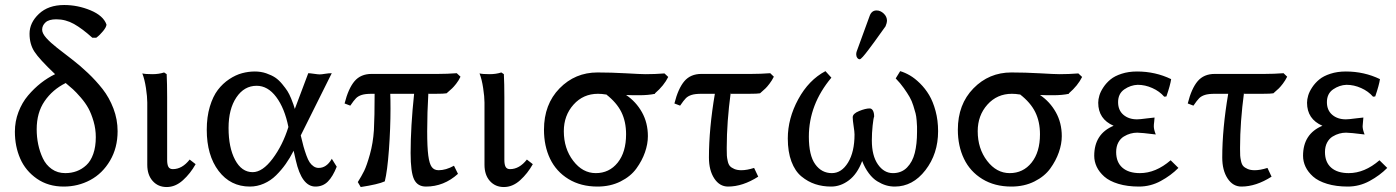

<svg xmlns="http://www.w3.org/2000/svg" viewBox="-20 -735 5626 774"><path d="M368.2 -583H352.1Q311.5 -619.6 278.1 -638.4Q244.6 -657.2 207 -657.2Q177.2 -657.2 163.6 -644.8Q149.9 -632.3 149.9 -615.2Q149.9 -600.6 166.7 -581.8Q183.6 -563 210.4 -542Q237.3 -521 269.5 -496.3Q301.8 -471.7 334.2 -440.9Q366.7 -410.2 393.6 -376Q420.4 -341.8 437.3 -297.6Q454.1 -253.4 454.1 -206.1Q454.1 -139.2 423.6 -87.4Q393.1 -35.6 344 -9.3Q294.9 17.1 236.8 17.1Q174.3 17.1 128.7 -14.6Q83 -46.4 61.5 -95.7Q40 -145 40 -204.1Q40 -245.6 54.4 -283.4Q68.8 -321.3 93 -349.9Q117.2 -378.4 144.5 -399.9Q171.9 -421.4 202.1 -436Q138.2 -496.6 118.7 -526.9Q99.1 -557.1 99.1 -599.1Q99.1 -643.6 137 -679.2Q174.8 -714.8 238.8 -714.8Q293.5 -714.8 345 -693.4Q396.5 -671.9 409.2 -636.2Q409.2 -626.5 395.8 -609.9Q382.3 -593.3 368.2 -583ZM243.2 -37.1Q267.6 -37.1 288.8 -44.9Q310.1 -52.7 327.9 -69.1Q345.7 -85.4 356 -114.5Q366.2 -143.6 366.2 -182.1Q366.2 -214.8 357.2 -245.8Q348.1 -276.9 336.4 -298.3Q324.7 -319.8 305.7 -341.8Q286.6 -363.8 274.2 -375Q261.7 -386.2 244.1 -400.9V-399.9Q191.4 -373.5 159.7 -327.1Q127.9 -280.8 127.9 -213.9Q127.9 -182.6 134 -153.1Q140.1 -123.5 152.8 -96.7Q165.5 -69.8 188.7 -53.5Q211.9 -37.1 243.2 -37.1Z M641.6 -442.9 651.9 -436Q653.8 -397.9 653.8 -342.8V-90.8Q653.8 -71.3 658.9 -62.3Q664.1 -53.2 676.8 -53.2Q714.4 -53.2 744.6 -91.8L768.6 -73.2Q747.6 -35.6 717.3 -8.3Q687 19 651.9 19Q617.2 19 595.5 -5.4Q573.7 -29.8 573.7 -70.8V-321.8Q573.7 -344.7 568.4 -380.1Q563 -415.5 553.7 -439Q566.9 -436 594.7 -436Q620.1 -436 641.6 -442.9Z M1316.4 -92.8 1317.4 -95.2 1337.4 -63Q1321.8 -23.4 1301.8 -3.2Q1281.7 17.1 1251.5 17.1Q1196.3 17.1 1172.4 -88.9L1163.6 -127.9V-127Q1148.9 -98.1 1131.8 -74Q1114.7 -49.8 1093 -28.3Q1071.3 -6.8 1043.9 5.1Q1016.6 17.1 987.3 17.1Q909.2 17.1 861.3 -45.9Q813.5 -108.9 813.5 -211.9Q813.5 -263.7 825.9 -305.2Q838.4 -346.7 858.2 -372.6Q877.9 -398.4 904.1 -415.8Q930.2 -433.1 955.8 -439.9Q981.4 -446.8 1007.3 -446.8Q1031.7 -446.8 1053.2 -439.5Q1074.7 -432.1 1089.4 -422.4Q1104 -412.6 1117.7 -396Q1131.3 -379.4 1138.7 -367.9Q1146 -356.4 1153.6 -338.1Q1161.1 -319.8 1162.8 -314Q1164.6 -308.1 1168.5 -295.9Q1195.8 -370.1 1222.7 -439.9Q1229.5 -439.9 1245.8 -437.5Q1262.2 -435.1 1268.6 -435.1Q1276.4 -435.1 1290.5 -437.5Q1304.7 -439.9 1317.4 -439.9L1192.4 -189Q1198.7 -161.6 1203.6 -144.3Q1208.5 -127 1215.1 -108.6Q1221.7 -90.3 1228.3 -80.6Q1234.9 -70.8 1244.1 -64.5Q1253.4 -58.1 1264.6 -58.1Q1295.9 -58.1 1316.4 -92.8ZM998.5 -41Q1038.1 -41 1078.9 -95.2Q1119.6 -149.4 1142.6 -223.1Q1127.4 -298.8 1093.5 -344Q1059.6 -389.2 1014.6 -389.2Q964.4 -389.2 932.9 -342.3Q901.4 -295.4 901.4 -219.2Q901.4 -140.1 927.7 -90.6Q954.1 -41 998.5 -41Z M1490.2 -356.9H1478Q1452.6 -356.9 1438.2 -352.3Q1423.8 -347.7 1415.3 -339.1Q1406.7 -330.6 1392.1 -309.1L1369.1 -317.9Q1384.3 -378.4 1409.2 -407.7Q1434.1 -437 1478 -437H1746.1Q1782.2 -437 1821.3 -439.9L1836.4 -425.8Q1829.1 -410.2 1818.8 -397.2Q1808.6 -384.3 1802.5 -378.7Q1796.4 -373 1780.3 -358.9Q1770.5 -356.9 1736.3 -356.9H1707V-363.8Q1702.1 -280.3 1702.1 -206.1Q1702.1 -141.6 1706.5 -108.2Q1710.9 -74.7 1720.5 -61.8Q1730 -48.8 1748 -48.8Q1777.8 -48.8 1810.1 -66.9L1826.2 -34.2Q1769.5 17.1 1697.3 17.1Q1663.1 17.1 1649.2 -12Q1635.3 -41 1635.3 -118.2Q1635.3 -224.1 1649.4 -356.9H1553.2Q1554.2 -337.9 1554.2 -296.9Q1554.2 -218.3 1547.9 -131.6Q1541.5 -44.9 1531.2 -3.9Q1504.4 8.3 1434.1 19L1422.4 -1Q1437.5 -24.9 1448 -46.1Q1458.5 -67.4 1471.2 -112.8Q1483.9 -158.2 1487.3 -210Q1490.2 -264.2 1490.2 -356.9Z M2001 -442.9 2011.2 -436Q2013.2 -397.9 2013.2 -342.8V-90.8Q2013.2 -71.3 2018.3 -62.3Q2023.4 -53.2 2036.1 -53.2Q2073.7 -53.2 2104 -91.8L2127.9 -73.2Q2106.9 -35.6 2076.7 -8.3Q2046.4 19 2011.2 19Q1976.6 19 1954.8 -5.4Q1933.1 -29.8 1933.1 -70.8V-321.8Q1933.1 -344.7 1927.7 -380.1Q1922.4 -415.5 1913.1 -439Q1926.3 -436 1954.1 -436Q1979.5 -436 2001 -442.9Z M2620.6 -358.9V-356.9Q2594.2 -351.1 2556.6 -351.1Q2519 -351.1 2503.9 -352.1Q2543.9 -325.2 2567.9 -282.5Q2591.8 -239.7 2591.8 -186Q2591.8 -154.8 2580.1 -121.1Q2568.4 -87.4 2545.4 -55.7Q2522.5 -23.9 2481.4 -3.4Q2440.4 17.1 2388.7 17.1Q2321.3 17.1 2271.7 -13.2Q2222.2 -43.5 2197.5 -95Q2172.9 -146.5 2172.9 -211.9Q2172.9 -314.5 2235.6 -378.7Q2298.3 -442.9 2388.7 -442.9Q2443.8 -442.9 2503.9 -439.5Q2564 -436 2583 -436Q2620.1 -436 2658.7 -439L2673.8 -424.8Q2656.7 -390.1 2620.6 -358.9ZM2390.6 -356.9Q2331.1 -356.9 2292 -313.2Q2252.9 -269.5 2252.9 -206.1Q2252.9 -136.2 2290.8 -86.7Q2328.6 -37.1 2381.8 -37.1Q2436 -37.1 2470 -79.3Q2503.9 -121.6 2503.9 -193.8Q2503.9 -244.6 2484.9 -283.2Q2465.8 -321.8 2422.9 -355V-354Q2406.2 -356.9 2390.6 -356.9Z M3000 -356.9H2925.8V-362.8Q2909.7 -242.2 2909.7 -141.1V-132.8Q2909.7 -116.2 2910.2 -107.7Q2910.6 -99.1 2913.6 -85.7Q2916.5 -72.3 2922.4 -65.7Q2928.2 -59.1 2939.9 -54Q2951.7 -48.8 2968.8 -48.8Q2991.2 -48.8 3020 -58.1L3036.6 -22.9Q2974.1 17.1 2915 17.1Q2880.9 17.1 2859.4 -15.6Q2837.9 -48.3 2837.9 -100.1Q2837.9 -216.3 2861.8 -356.9H2807.6Q2782.2 -356.9 2767.8 -352.3Q2753.4 -347.7 2744.9 -339.1Q2736.3 -330.6 2721.7 -309.1L2698.7 -317.9Q2713.9 -378.4 2738.8 -407.7Q2763.7 -437 2807.6 -437H3008.8Q3045.9 -437 3085 -439.9L3099.6 -425.8Q3091.8 -410.2 3082 -397.5Q3072.3 -384.8 3065.9 -378.7Q3059.6 -372.6 3043.9 -358.9Q3034.2 -356.9 3000 -356.9Z M3761.7 -206.1Q3761.7 -115.2 3710.7 -49.1Q3659.7 17.1 3586.9 17.1Q3568.8 17.1 3551.5 12Q3534.2 6.8 3516.4 -4.2Q3498.5 -15.1 3482.7 -36.1Q3466.8 -57.1 3455.6 -85.9Q3436 -33.7 3402.3 -8.3Q3368.7 17.1 3330.6 17.1Q3295.9 17.1 3266.4 7.3Q3236.8 -2.4 3210.9 -23.7Q3185.1 -44.9 3170.4 -84Q3155.8 -123 3155.8 -176.8Q3155.8 -257.3 3198 -335Q3240.2 -412.6 3307.6 -448.2L3331.5 -421.9Q3240.7 -313.5 3240.7 -184.1Q3240.7 -108.4 3266.4 -72.8Q3292 -37.1 3333.5 -37.1Q3372.6 -37.1 3398.7 -79.8Q3424.8 -122.6 3424.8 -192.9Q3424.8 -203.6 3421.1 -227.1Q3417.5 -250.5 3417.5 -262.2Q3417.5 -276.9 3443.4 -287.4Q3469.2 -297.9 3485.8 -297.9Q3494.1 -297.9 3499 -289.1Q3503.9 -280.3 3503.9 -265.1Q3501 -258.8 3497.8 -228.8Q3494.6 -198.7 3494.6 -168.9Q3494.6 -107.4 3519 -72.3Q3543.5 -37.1 3579.6 -37.1Q3614.3 -37.1 3636.5 -59.8Q3658.7 -82.5 3667.7 -118.4Q3676.8 -154.3 3676.8 -203.1Q3676.8 -219.2 3676.8 -224.6Q3676.8 -230 3675.3 -248.5Q3673.8 -267.1 3670.9 -278.1Q3668 -289.1 3661.9 -308.8Q3655.8 -328.6 3646.7 -344.2Q3637.7 -359.9 3623.5 -379.9Q3609.4 -399.9 3590.8 -418.9L3608.9 -448.2Q3628.4 -442.4 3648.2 -430.9Q3668 -419.4 3689 -398.7Q3710 -377.9 3725.6 -351.8Q3741.2 -325.7 3751.5 -287.6Q3761.7 -249.5 3761.7 -206.1ZM3513.7 -692.9Q3529.3 -692.9 3542.5 -680.4Q3555.7 -668 3555.7 -650.9Q3555.7 -643.6 3549.8 -628.9Q3544.4 -621.6 3530.5 -602.1Q3516.6 -582.5 3504.9 -566.4Q3493.2 -550.3 3480.2 -533.2Q3467.3 -516.1 3458.3 -506.1Q3449.2 -496.1 3445.8 -496.1Q3439.9 -496.1 3435.8 -502Q3431.6 -507.8 3431.6 -516.1Q3431.6 -522 3433.6 -527.8L3485.8 -670.9Q3493.7 -692.9 3513.7 -692.9Z M4289.1 -358.9V-356.9Q4262.7 -351.1 4225.1 -351.1Q4187.5 -351.1 4172.4 -352.1Q4212.4 -325.2 4236.3 -282.5Q4260.3 -239.7 4260.3 -186Q4260.3 -154.8 4248.5 -121.1Q4236.8 -87.4 4213.9 -55.7Q4190.9 -23.9 4149.9 -3.4Q4108.9 17.1 4057.1 17.1Q3989.7 17.1 3940.2 -13.2Q3890.6 -43.5 3866 -95Q3841.3 -146.5 3841.3 -211.9Q3841.3 -314.5 3904.1 -378.7Q3966.8 -442.9 4057.1 -442.9Q4112.3 -442.9 4172.4 -439.5Q4232.4 -436 4251.5 -436Q4288.6 -436 4327.1 -439L4342.3 -424.8Q4325.2 -390.1 4289.1 -358.9ZM4059.1 -356.9Q3999.5 -356.9 3960.4 -313.2Q3921.4 -269.5 3921.4 -206.1Q3921.4 -136.2 3959.2 -86.7Q3997.1 -37.1 4050.3 -37.1Q4104.5 -37.1 4138.4 -79.3Q4172.4 -121.6 4172.4 -193.8Q4172.4 -244.6 4153.3 -283.2Q4134.3 -321.8 4091.3 -355V-354Q4074.7 -356.9 4059.1 -356.9Z M4566.4 -393.1Q4537.6 -392.1 4512.5 -374.8Q4487.3 -357.4 4487.3 -323.2Q4487.3 -290.5 4508.8 -272.2Q4530.3 -253.9 4563.5 -253.9Q4575.2 -253.9 4602.3 -257.6Q4629.4 -261.2 4634.3 -261.2Q4634.3 -254.9 4632.8 -244.1Q4631.3 -233.4 4631.3 -226.1Q4631.3 -212.9 4639.2 -192.9Q4580.6 -200.2 4564.5 -200.2Q4550.8 -200.2 4537.4 -196.5Q4523.9 -192.9 4510.3 -184.6Q4496.6 -176.3 4488 -160.2Q4479.5 -144 4479.5 -122.1Q4479.5 -81.1 4504.6 -59.1Q4529.8 -37.1 4575.2 -37.1Q4639.2 -37.1 4699.2 -88.9L4730.5 -58.1Q4700.7 -27.8 4659.4 -5.4Q4618.2 17.1 4571.3 17.1Q4524.4 17.1 4488.3 6.1Q4452.1 -4.9 4431.6 -23.2Q4411.1 -41.5 4401.1 -62.7Q4391.1 -84 4391.1 -106.9Q4391.1 -195.3 4469.2 -228Q4407.2 -254.9 4407.2 -320.8Q4407.2 -334.5 4411.9 -350.1Q4416.5 -365.7 4428.2 -383.3Q4439.9 -400.9 4456.8 -414.8Q4473.6 -428.7 4501.5 -437.7Q4529.3 -446.8 4563.5 -446.8Q4637.7 -446.8 4701.2 -416Q4697.8 -392.1 4682.1 -346.2L4673.3 -345.2Q4654.3 -367.2 4625.2 -380.1Q4596.2 -393.1 4566.4 -393.1Z M5069.3 -356.9H4995.1V-362.8Q4979 -242.2 4979 -141.1V-132.8Q4979 -116.2 4979.5 -107.7Q4980 -99.1 4982.9 -85.7Q4985.8 -72.3 4991.7 -65.7Q4997.6 -59.1 5009.3 -54Q5021 -48.8 5038.1 -48.8Q5060.5 -48.8 5089.4 -58.1L5106 -22.9Q5043.5 17.1 4984.4 17.1Q4950.2 17.1 4928.7 -15.6Q4907.2 -48.3 4907.2 -100.1Q4907.2 -216.3 4931.2 -356.9H4877Q4851.6 -356.9 4837.2 -352.3Q4822.8 -347.7 4814.2 -339.1Q4805.7 -330.6 4791 -309.1L4768.1 -317.9Q4783.2 -378.4 4808.1 -407.7Q4833 -437 4877 -437H5078.1Q5115.2 -437 5154.3 -439.9L5168.9 -425.8Q5161.1 -410.2 5151.4 -397.5Q5141.6 -384.8 5135.3 -378.7Q5128.9 -372.6 5113.3 -358.9Q5103.5 -356.9 5069.3 -356.9Z M5408.2 -393.1Q5379.4 -392.1 5354.2 -374.8Q5329.1 -357.4 5329.1 -323.2Q5329.1 -290.5 5350.6 -272.2Q5372.1 -253.9 5405.3 -253.9Q5417 -253.9 5444.1 -257.6Q5471.2 -261.2 5476.1 -261.2Q5476.1 -254.9 5474.6 -244.1Q5473.1 -233.4 5473.1 -226.1Q5473.1 -212.9 5481 -192.9Q5422.4 -200.2 5406.2 -200.2Q5392.6 -200.2 5379.2 -196.5Q5365.7 -192.9 5352.1 -184.6Q5338.4 -176.3 5329.8 -160.2Q5321.3 -144 5321.3 -122.1Q5321.3 -81.1 5346.4 -59.1Q5371.6 -37.1 5417 -37.1Q5481 -37.1 5541 -88.9L5572.3 -58.1Q5542.5 -27.8 5501.2 -5.4Q5460 17.1 5413.1 17.1Q5366.2 17.1 5330.1 6.1Q5293.9 -4.9 5273.4 -23.2Q5252.9 -41.5 5242.9 -62.7Q5232.9 -84 5232.9 -106.9Q5232.9 -195.3 5311 -228Q5249 -254.9 5249 -320.8Q5249 -334.5 5253.7 -350.1Q5258.3 -365.7 5270 -383.3Q5281.7 -400.9 5298.6 -414.8Q5315.4 -428.7 5343.3 -437.7Q5371.1 -446.8 5405.3 -446.8Q5479.5 -446.8 5543 -416Q5539.6 -392.1 5523.9 -346.2L5515.1 -345.2Q5496.1 -367.2 5467 -380.1Q5438 -393.1 5408.2 -393.1Z"/></svg>

Font: Linear Smooth Low Contrast
Style: Regular
Weight: 500
Designer: Philipp H. Poll, Flanker
Foundry: Philipp H. Poll, reworked by Flanker
Version: Version 1.010 | FøM Fix